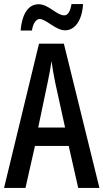

<svg xmlns="http://www.w3.org/2000/svg" viewBox="-20 -930 512 950"><path d="M82 -779H138C143 -814 159 -836 176 -836C208 -836 255 -780 302 -780C349 -780 386 -826 391 -910H334C328 -877 318 -854 298 -854C260 -854 221 -909 171 -909C110 -909 87 -842 82 -779ZM367 0H472L296 -714H173L0 0H106L153 -208H320ZM253 -522 302 -299H169L216 -523C223 -557 231 -598 235 -628C239 -596 245 -563 253 -522Z"/></svg>

Font: Noto Sans Gurmukhi UI ExtraCondensed Medium
Style: Regular
Weight: 500
Width: 2
Designer: Jelle Bosma - Monotype Design Team
Foundry: Monotype Imaging Inc.
Version: Version 2.004